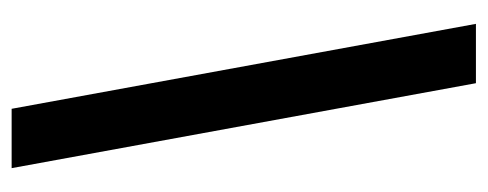

<svg xmlns="http://www.w3.org/2000/svg" viewBox="-274 -509 838 330"><g transform="rotate(-90 145.0 -344.0)"><path d="M21 -743H123L269 55H167Z"/></g></svg>

Font: Saira ExtraCondensed
Style: Bold
Weight: 700
Width: 2
Designer: Hector Gatti with collaboration of the Omnibus-Type team
Foundry: Omnibus-Type
Version: Version 0.072; ttfautohint (v1.8)